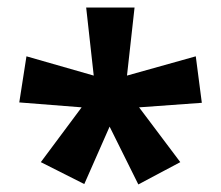

<svg xmlns="http://www.w3.org/2000/svg" viewBox="-20 -780 585 508"><path d="M203 -293 88 -351 196 -496 31 -509 50 -631 228 -580 208 -760H336L316 -580L498 -631L514 -508L348 -496L457 -351L346 -292L270 -445Z"/></svg>

Font: Noto Sans Adlam New
Style: Bold
Weight: 400
Designer: Mark Jamra, Neil Patel
Foundry: JamraPatel LLC
Version: Version 3.001